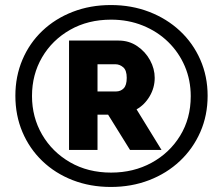

<svg xmlns="http://www.w3.org/2000/svg" viewBox="-20 -735 884 762"><path d="M420 7Q338 7 268.5 -20Q199 -47 148 -96Q97 -145 69 -211Q41 -277 41 -355Q41 -432 69 -498Q97 -564 148 -612.5Q199 -661 268.5 -688Q338 -715 420 -715Q502 -715 572 -688Q642 -661 694 -612.5Q746 -564 775 -498Q804 -432 804 -355Q804 -277 775 -211Q746 -145 694 -96Q642 -47 572 -20Q502 7 420 7ZM421 -50Q510 -50 581.5 -89Q653 -128 695 -196.5Q737 -265 737 -353Q737 -417 713.5 -472Q690 -527 647.5 -568.5Q605 -610 547 -633.5Q489 -657 421 -657Q329 -657 258 -616.5Q187 -576 147 -507.5Q107 -439 107 -354Q107 -270 147 -201Q187 -132 258 -91Q329 -50 421 -50ZM254 -574H451Q492 -574 524.5 -552Q557 -530 575.5 -496Q594 -462 594 -426Q594 -387 574 -353Q554 -319 522 -301L621 -140H496L409 -280H367V-140H254ZM440 -372Q459 -372 471 -384.5Q483 -397 483 -426Q483 -456 469 -468Q455 -480 438 -480H367V-372Z"/></svg>

Font: Raleway ExtraBold
Style: Regular
Weight: 800
Designer: Matt McInerney, Pablo Impallari, Rodrigo Fuenzalida
Foundry: Matt McInerney, Pablo Impallari, Rodrigo Fuenzalida
Version: Version 4.026